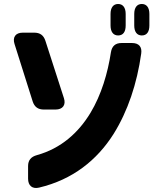

<svg xmlns="http://www.w3.org/2000/svg" viewBox="-20 -880 794 964"><path d="M573 -702C598 -702 611 -720 611 -752V-810C611 -842 597 -860 573 -860C549 -860 535 -842 535 -810V-752C535 -720 549 -702 573 -702ZM53 -659 144 -371C153 -343 171 -330 200 -330H259C295 -330 312 -353 301 -387L208 -675C199 -703 181 -716 152 -716H94C58 -716 42 -693 53 -659ZM121 17C121 52 142 70 176 62C345 22 467 -76 550 -207C622 -322 668 -461 689 -611C694 -645 677 -664 643 -664H590C559 -664 542 -648 537 -618C521 -513 489 -404 434 -313C374 -214 287 -135 165 -101C136 -93 121 -76 121 -46ZM654 -752C654 -720 668 -702 692 -702C717 -702 730 -720 730 -752V-810C730 -842 716 -860 692 -860C668 -860 654 -842 654 -810Z"/></svg>

Font: コーポレート・ロゴ（ラウンド）ver3 Bold
Style: Regular
Weight: 700
Designer: [KANA_main] LOGOTYPE.JP [Source Han Sans] Ryoko NISHIZUKA 西塚涼子 (kana, bopomofo & ideographs); Paul D. Hunt (Latin, Greek
Version: Version 12.001;FEAKit 1.0